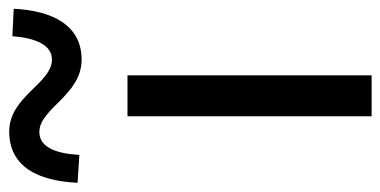

<svg xmlns="http://www.w3.org/2000/svg" viewBox="-286 -616 846 427"><g transform="rotate(-90 137.5 -403.0)"><path d="M92 0H183V-543H92ZM218 -645C295 -645 327 -711 331 -796L270 -799C266 -748 251 -711 218 -711C165 -711 136 -806 58 -806C-21 -806 -52 -741 -56 -654L6 -650C9 -704 24 -739 57 -739C109 -739 139 -645 218 -645Z"/></g></svg>

Font: Noto Sans CJK TC Regular
Style: Regular
Weight: 400
Designer: Ryoko NISHIZUKA (kana & ideographs); Paul D. Hunt (Latin, Greek & Cyrillic); Wenlong ZHANG (bopomofo); Sandoll Communica
Foundry: Adobe Systems Incorporated
Version: Version 1.001;PS 1.001;hotconv 1.0.78;makeotf.lib2.5.61930